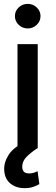

<svg xmlns="http://www.w3.org/2000/svg" viewBox="-20 -777 293 1007"><path d="M109 209.9Q64.3 209.9 34.6 185.7Q5 161.6 2.1 116.1Q-0.4 75.3 25.4 35Q51.1 -5.3 113.6 -33.4L176.8 0Q144.5 20.6 120.6 44.2Q96.6 67.8 96.6 97.7Q96.6 114 104.8 123.2Q112.9 132.5 132.8 132.5Q147.4 132.5 158.7 128.6Q170.1 124.6 177.2 121.1L186.4 188.6Q174.4 196 154.8 202.9Q135.3 209.9 109 209.9ZM71.7 0V-545.5H177.9V0ZM125.4 -627.8Q97.7 -627.8 77.9 -646.8Q58.2 -665.8 58.2 -692.5Q58.2 -719.1 77.9 -737.9Q97.7 -756.7 125.4 -756.7Q152.7 -756.7 172.6 -737.9Q192.5 -719.1 192.5 -692.5Q192.5 -665.8 172.6 -646.8Q152.7 -627.8 125.4 -627.8Z"/></svg>

Font: Inter UI Medium
Style: Regular
Weight: 500
Designer: Rasmus Andersson
Foundry: rsms
Version: 3.2;8d6f07862